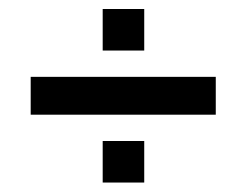

<svg xmlns="http://www.w3.org/2000/svg" viewBox="-20 -580 534 416"><path d="M46.5 -331.5V-413.5H447.5V-331.5ZM202.5 -470.5V-560.5H292.5V-470.5ZM202.5 -184.5V-274.5H292.5V-184.5Z"/></svg>

Font: Big Shoulders Display Thin
Style: Bold
Weight: 700
Version: Version 2.002